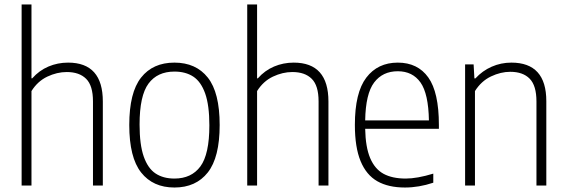

<svg xmlns="http://www.w3.org/2000/svg" viewBox="-20 -828 2529 857"><path d="M76.5 -808H120.5V-478.5H124Q155 -513.5 196.2 -531Q237.5 -548.5 284 -548.5Q439 -548.5 439 -375V0H395V-375.5Q395 -446 364.5 -476.2Q334 -506.5 278 -506.5Q234.5 -506.5 191.2 -486Q148 -465.5 120.5 -421.5V0H76.5Z M557 -270Q557 -415 609.8 -481.8Q662.5 -548.5 758.5 -548.5Q854.5 -548.5 907.5 -481.8Q960.5 -415 960.5 -270Q960.5 -125.5 907.5 -58.2Q854.5 9 758.5 9Q663 9 610 -58Q557 -125 557 -270ZM914.5 -268.5Q914.5 -358 895.8 -410.8Q877 -463.5 842.8 -486Q808.5 -508.5 758.5 -508.5Q682.5 -508.5 642.8 -454.8Q603 -401 603 -272Q603 -182.5 621.5 -129.5Q640 -76.5 674.2 -53.8Q708.5 -31 758.5 -31Q834.5 -31 874.5 -85.2Q914.5 -139.5 914.5 -268.5Z M1083.5 -808H1127.5V-478.5H1131Q1162 -513.5 1203.2 -531Q1244.5 -548.5 1291 -548.5Q1446 -548.5 1446 -375V0H1402V-375.5Q1402 -446 1371.5 -476.2Q1341 -506.5 1285 -506.5Q1241.5 -506.5 1198.2 -486Q1155 -465.5 1127.5 -421.5V0H1083.5Z M1939 -253H1610Q1611.5 -171.5 1632.2 -122.5Q1653 -73.5 1692 -52.2Q1731 -31 1791 -31Q1842 -31 1914 -53V-12.5Q1849.5 9 1787.5 9Q1713.5 9 1664.2 -19Q1615 -47 1589.5 -108.8Q1564 -170.5 1564 -270.5Q1564 -414.5 1615 -481.5Q1666 -548.5 1755.5 -548.5Q1844.5 -548.5 1891.8 -482.2Q1939 -416 1939 -270ZM1610 -290.5H1894.5Q1892.5 -409.5 1857 -459.8Q1821.5 -510 1755.5 -510Q1688 -510 1650 -459.8Q1612 -409.5 1610 -290.5Z M2056 -540.5H2094L2097.5 -478H2102Q2133 -512 2174.5 -530.2Q2216 -548.5 2262.5 -548.5Q2418.5 -548.5 2418.5 -376.5V0H2374.5V-375Q2374.5 -446 2344.2 -476.8Q2314 -507.5 2257.5 -507.5Q2215 -507.5 2171.5 -486.8Q2128 -466 2100 -421.5V0H2056Z"/></svg>

Font: Encode Sans Semi Condensed ExLight
Style: Regular
Weight: 275
Width: 4
Designer: Multiple Designers
Foundry: Impallari Type
Version: Version 2.000